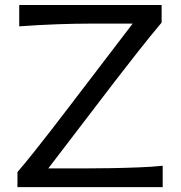

<svg xmlns="http://www.w3.org/2000/svg" viewBox="-20 -770 744 790"><path d="M51.8 0V-62Q81.5 -96.7 118.7 -143.1Q155.8 -189.5 193.6 -238.5Q231.4 -287.6 263.2 -329.1L525.9 -672.9H356.9Q290.5 -672.9 215.3 -670.2Q140.1 -667.5 59.1 -661.6V-749.5H645V-677.2Q595.7 -618.2 547.9 -557.6Q500 -497.1 452.1 -434.6L178.7 -77.1H331.1Q378.4 -77.1 436.3 -78.1Q494.1 -79.1 550.5 -81.3Q606.9 -83.5 649.4 -87.9V0Z"/></svg>

Font: Pinar DS3-Regular
Style: Regular
Weight: 400
Designer: Amin Abedi
Version: Version 2.000